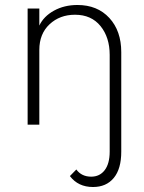

<svg xmlns="http://www.w3.org/2000/svg" viewBox="-20 -500 578 770"><path d="M137.7 0H90.8V-465.8H137.7V-397.5Q155.3 -434.6 196.5 -457.3Q237.8 -480 290.5 -480Q370.6 -480 418.5 -428Q466.3 -376 466.3 -291V108.4Q466.3 177.2 436.3 213.6Q406.2 250 353 250Q293.5 250 260.3 206.1L286.1 179.7Q307.1 208.5 345.7 208.5Q379.9 208.5 399.9 182.4Q419.9 156.2 419.9 107.9V-279.8Q419.9 -350.1 383.1 -395.5Q346.2 -440.9 280.8 -440.9Q219.7 -440.9 178.7 -402.6Q137.7 -364.3 137.7 -299.8Z"/></svg>

Font: Spartan MB Light
Style: Regular
Weight: 300
Designer: Matt Bailey, Mirko Velimirovic
Foundry: Matt Bailey
Version: Version 1.005